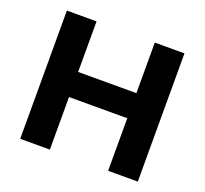

<svg xmlns="http://www.w3.org/2000/svg" viewBox="-121 -843 1050 985"><g transform="rotate(20 404.0 -350.0)"><path d="M725 -700V0H563V-287H245V0H83V-700H245V-424H563V-700Z"/></g></svg>

Font: APTA Sans Regular
Style: Bold Italic
Weight: 700
Version: Version 7.200